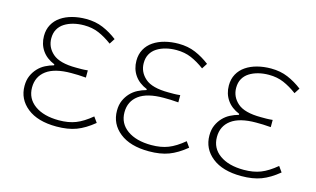

<svg xmlns="http://www.w3.org/2000/svg" viewBox="-72 -739 1566 951"><g transform="rotate(15 711.0 -263.5)"><path d="M263 13Q167 13 113 -30Q59 -73 59 -141Q59 -171 69 -193.5Q79 -216 95 -233Q111 -250 131.5 -260.5Q152 -271 174 -277V-282Q132 -299 110 -331Q88 -363 88 -405Q88 -438 102 -463.5Q116 -489 141 -506Q166 -523 199 -531.5Q232 -540 269 -540Q317 -540 356 -523.5Q395 -507 430 -480L412 -452Q377 -478 343 -492.5Q309 -507 267 -507Q238 -507 212.5 -500.5Q187 -494 167.5 -481.5Q148 -469 137 -449.5Q126 -430 126 -403Q126 -357 162 -325.5Q198 -294 282 -294Q297 -294 309.5 -294Q322 -294 342 -296V-259Q319 -261 302 -261.5Q285 -262 266 -262Q182 -262 139.5 -230.5Q97 -199 97 -143Q97 -86 143 -53Q189 -20 267 -20Q316 -20 353 -34.5Q390 -49 432 -84L452 -56Q407 -19 364.5 -3Q322 13 263 13Z M737 13Q641 13 587 -30Q533 -73 533 -141Q533 -171 543 -193.5Q553 -216 569 -233Q585 -250 605.5 -260.5Q626 -271 648 -277V-282Q606 -299 584 -331Q562 -363 562 -405Q562 -438 576 -463.5Q590 -489 615 -506Q640 -523 673 -531.5Q706 -540 743 -540Q791 -540 830 -523.5Q869 -507 904 -480L886 -452Q851 -478 817 -492.5Q783 -507 741 -507Q712 -507 686.5 -500.5Q661 -494 641.5 -481.5Q622 -469 611 -449.5Q600 -430 600 -403Q600 -357 636 -325.5Q672 -294 756 -294Q771 -294 783.5 -294Q796 -294 816 -296V-259Q793 -261 776 -261.5Q759 -262 740 -262Q656 -262 613.5 -230.5Q571 -199 571 -143Q571 -86 617 -53Q663 -20 741 -20Q790 -20 827 -34.5Q864 -49 906 -84L926 -56Q881 -19 838.5 -3Q796 13 737 13Z M1211 13Q1115 13 1061 -30Q1007 -73 1007 -141Q1007 -171 1017 -193.5Q1027 -216 1043 -233Q1059 -250 1079.5 -260.5Q1100 -271 1122 -277V-282Q1080 -299 1058 -331Q1036 -363 1036 -405Q1036 -438 1050 -463.5Q1064 -489 1089 -506Q1114 -523 1147 -531.5Q1180 -540 1217 -540Q1265 -540 1304 -523.5Q1343 -507 1378 -480L1360 -452Q1325 -478 1291 -492.5Q1257 -507 1215 -507Q1186 -507 1160.5 -500.5Q1135 -494 1115.5 -481.5Q1096 -469 1085 -449.5Q1074 -430 1074 -403Q1074 -357 1110 -325.5Q1146 -294 1230 -294Q1245 -294 1257.5 -294Q1270 -294 1290 -296V-259Q1267 -261 1250 -261.5Q1233 -262 1214 -262Q1130 -262 1087.5 -230.5Q1045 -199 1045 -143Q1045 -86 1091 -53Q1137 -20 1215 -20Q1264 -20 1301 -34.5Q1338 -49 1380 -84L1400 -56Q1355 -19 1312.5 -3Q1270 13 1211 13Z"/></g></svg>

Font: Kinto Sans Thin
Style: Regular
Weight: 100
Designer: Authors: Ryoko NISHIZUKA  (kana & ideographs); Paul D. Hunt (Latin, Greek & Cyrillic); Wenlong ZHANG  (bopomofo); Sandol
Foundry: Adobe Systems Incorporated, ookami Inc.
Version: Version 0.001